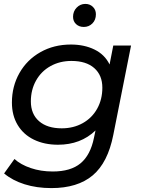

<svg xmlns="http://www.w3.org/2000/svg" viewBox="-20 -763 730 983"><path d="M651 -530 560 -72Q532 70 454.5 135Q377 200 243 200Q168 200 106 180.5Q44 161 1 125L54 51Q86 80 137.5 97.5Q189 115 250 115Q342 115 392.5 73Q443 31 461 -57L469 -95Q393 -22 277 -22Q207 -22 153.5 -48Q100 -74 70.5 -123Q41 -172 41 -238Q41 -321 79.5 -389Q118 -457 187 -496Q256 -535 343 -535Q411 -535 463.5 -509.5Q516 -484 541 -433L560 -530ZM504 -314Q504 -378 462.5 -414.5Q421 -451 346 -451Q286 -451 238.5 -424.5Q191 -398 164.5 -350.5Q138 -303 138 -244Q138 -179 180 -142.5Q222 -106 296 -106Q356 -106 403.5 -132.5Q451 -159 477.5 -206.5Q504 -254 504 -314ZM354 -677Q354 -705 372.5 -724Q391 -743 417 -743Q440 -743 455.5 -728Q471 -713 471 -690Q471 -661 453 -643Q435 -625 409 -625Q385 -625 369.5 -639.5Q354 -654 354 -677Z"/></svg>

Font: Montserrat Alternates Medium
Style: Italic
Weight: 500
Italic angle: -11.3°
Designer: Julieta Ulanovsky
Foundry: Julieta Ulanovsky
Version: Version 7.200